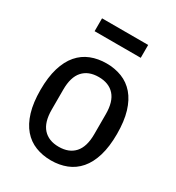

<svg xmlns="http://www.w3.org/2000/svg" viewBox="-174 -813 851 930"><g transform="rotate(30 252.0 -348.0)"><path d="M252 12Q205 12 165.5 -3.5Q126 -19 97.5 -52Q69 -85 53.5 -136.5Q38 -188 38 -259Q38 -330 53.5 -381.5Q69 -433 97.5 -466Q126 -499 165.5 -514.5Q205 -530 252 -530Q299 -530 338.5 -514.5Q378 -499 406.5 -466Q435 -433 450.5 -381.5Q466 -330 466 -259Q466 -188 450.5 -136.5Q435 -85 406.5 -52Q378 -19 338.5 -3.5Q299 12 252 12ZM252 -64Q309 -64 340 -98.5Q371 -133 371 -203V-315Q371 -385 340 -419.5Q309 -454 252 -454Q195 -454 164 -419.5Q133 -385 133 -315V-203Q133 -133 164 -98.5Q195 -64 252 -64ZM123 -708H381V-636H123Z"/></g></svg>

Font: IBM Plex Sans Cond Text
Style: Regular
Weight: 450
Width: 3
Designer: Mike Abbink, Paul van der Laan, Pieter van Rosmalen
Foundry: Bold Monday
Version: Version 1.3